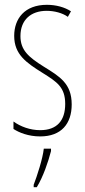

<svg xmlns="http://www.w3.org/2000/svg" viewBox="-20 -557 352 798"><path d="M278 -123C278 -210 228 -239 162 -280C98 -320 65 -349 65 -407C65 -475 109 -512 174 -512C206 -512 240 -503 262 -487L275 -510C249 -527 213 -537 175 -537C82 -537 39 -479 39 -408C39 -330 90 -296 157 -254C216 -217 251 -195 251 -125C251 -56 217 -16 147 -16C105 -16 65 -31 36 -52V-21C59 -6 98 10 147 10C235 10 278 -43 278 -123ZM192 71V61H162C158 101 134 175 120 211V221H133C160 176 180 117 192 71Z"/></svg>

Font: Noto Sans Tamil ExtraCondensed Thin
Style: Regular
Weight: 100
Width: 2
Designer: Jelle Bosma - Monotype Design Team
Foundry: Monotype Imaging Inc.
Version: Version 2.004